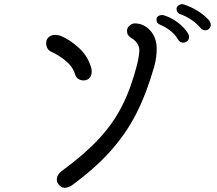

<svg xmlns="http://www.w3.org/2000/svg" viewBox="-20 -879 1040 919"><path d="M252 -20Q252 -43 275 -60Q383 -139 452 -213Q521 -287 564 -371.5Q607 -456 636 -569Q637 -574 642 -597.5Q647 -621 647 -639Q647 -657 635 -673.5Q623 -690 608 -697Q597 -705 592.5 -712Q588 -719 588 -732Q588 -746 600 -756.5Q612 -767 625 -767Q668 -767 699 -733Q730 -699 730 -645Q730 -605 719 -563Q682 -433 633 -336.5Q584 -240 509 -156Q434 -72 320 11Q314 14 305 17Q296 20 291 20Q276 20 264 8Q252 -4 252 -20ZM340 -521Q330 -558 296 -586.5Q262 -615 224 -632Q213 -637 207 -648Q201 -659 201 -672Q201 -691 213.5 -701.5Q226 -712 244 -712Q259 -712 271 -707Q314 -690 358.5 -649Q403 -608 418 -549Q419 -545 419 -537Q419 -518 408.5 -506Q398 -494 380 -494Q367 -494 356 -500.5Q345 -507 340 -521ZM940 -745Q923 -766 896 -784Q869 -802 846 -810Q825 -816 825 -838Q825 -845 832.5 -851.5Q840 -858 850 -859Q856 -859 858 -858Q892 -848 926 -827Q960 -806 982 -780Q987 -773 989 -762Q989 -749 981 -741.5Q973 -734 962 -734Q948 -734 940 -745ZM832 -690Q820 -712 797 -730.5Q774 -749 750 -759Q738 -764 733.5 -769.5Q729 -775 729 -786Q729 -796 737 -801.5Q745 -807 756 -807Q765 -807 769 -804Q801 -794 831.5 -771Q862 -748 880 -719Q885 -711 885 -703Q885 -690 876.5 -682.5Q868 -675 856 -675Q840 -675 832 -690Z"/></svg>

Font: Tsukimi Rounded Medium
Style: Regular
Weight: 500
Designer: Takashi Funayama
Foundry: Takashi Funayama
Version: Version 1.032; ttfautohint (v1.8.3)